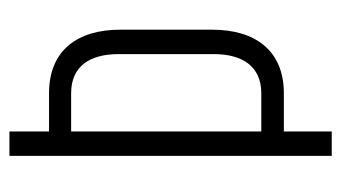

<svg xmlns="http://www.w3.org/2000/svg" viewBox="-182 -562 740 417"><g transform="rotate(-90 188.5 -353.0)"><path d="M59 -703V-3H112V-107H195C289 -107 333 -171 333 -262V-463C333 -554 289 -617 195 -617H112V-703ZM112 -156V-569H195C254 -569 280 -528 280 -466V-259C280 -198 254 -156 195 -156Z"/></g></svg>

Font: Modon Arabic
Style: Regular
Weight: 400
Designer: Ahmedzaza
Foundry: Ahmedzaza
Version: Version 2.010